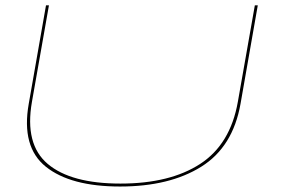

<svg xmlns="http://www.w3.org/2000/svg" viewBox="-20 -694 1075 718"><path d="M429 3.5Q244 3.5 151.5 -70.5Q59 -144.5 87.5 -306L152 -674H163L99.5 -313.5Q71.5 -154.5 158.5 -81Q245.5 -7.5 430.5 -7.5Q615.5 -7.5 728.5 -81Q841.5 -154.5 869.5 -313.5L933 -674H944L879.5 -306Q851 -144.5 732.5 -70.5Q614 3.5 429 3.5Z"/></svg>

Font: Anybody UltraExpanded Thin
Style: Italic
Weight: 100
Width: 9
Italic angle: -10°
Designer: Tyler Finck
Foundry: Etcetera Type Company
Version: Version 1.010; ttfautohint (v1.8.3) -l 8 -r 50 -G 200 -x 14 